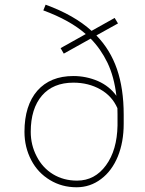

<svg xmlns="http://www.w3.org/2000/svg" viewBox="-20 -790 618 820"><path d="M483.9 -689.9C483.9 -689.9 469.7 -713.4 469.7 -713.4C469.7 -713.4 371.1 -658.2 371.1 -658.2C371.1 -658.2 371.1 -658.2 371.1 -658.2C322.3 -702.6 256.8 -740.2 174.8 -770C174.8 -770 165 -745.6 165 -745.6C165 -745.6 165 -745.6 165 -745.6C240.7 -717.8 301.3 -684.1 346.2 -644.5C346.2 -644.5 238.8 -584.5 238.8 -584.5C238.8 -584.5 252.4 -561 252.4 -561C252.4 -561 367.2 -625 367.2 -625C367.2 -625 367.2 -625 367.2 -625C396 -595.7 419.9 -561.5 439 -522C458 -482.4 470.7 -435.5 477.1 -380.9C477.1 -380.9 477.1 -380.9 477.1 -380.9C457.5 -408.2 431.2 -429.2 398.4 -443.8C365.2 -458 330.1 -465.3 293.5 -465.3C293.5 -465.3 293.5 -465.3 293.5 -465.3C227.5 -465.3 176.3 -444.3 139.6 -402.8C103 -360.8 84.5 -302.2 84.5 -227.1C84.5 -227.1 84.5 -227.1 84.5 -227.1C84.5 -183.1 94.2 -143.1 113.3 -106.4C132.3 -69.8 159.2 -41.5 193.4 -21C227.1 -0.5 265.1 9.8 307.1 9.8C307.1 9.8 307.1 9.8 307.1 9.8C345.7 9.8 380.9 -2 411.6 -25.4C442.4 -48.3 466.3 -80.6 483.4 -122.1C500 -163.1 508.3 -209.5 508.3 -261.2C508.3 -261.2 508.3 -300.3 508.3 -300.3C508.3 -300.3 508.3 -300.3 508.3 -300.3C508.3 -375 498.5 -439.9 479.5 -495.1C460.4 -550.3 431.2 -598.1 391.6 -638.7C391.6 -638.7 483.9 -689.9 483.9 -689.9ZM481.9 -253.9C481.9 -253.9 481.9 -253.9 481.9 -253.9C480.5 -184.1 464.4 -127.4 432.6 -84C400.9 -40.5 359.9 -18.6 309.1 -18.6C309.1 -18.6 309.1 -18.6 309.1 -18.6C270.5 -18.6 236.3 -27.8 206.5 -45.9C176.8 -64 153.3 -89.4 136.7 -122.1C119.6 -154.8 111.3 -189.5 111.3 -227.1C111.3 -227.1 111.3 -227.1 111.3 -227.1C111.3 -293 127.4 -344.7 159.2 -381.8C190.9 -418.5 235.8 -437 293.5 -437C293.5 -437 293.5 -437 293.5 -437C336.9 -437 375 -427.2 408.7 -408.2C442.4 -389.2 466.3 -362.3 481.4 -328.1C481.4 -328.1 481.9 -301.3 481.9 -301.3C481.9 -301.3 481.9 -253.9 481.9 -253.9Z"/></svg>

Font: WOX
Style: Regular
Weight: 500
Designer: Google
Foundry: ""
Version: ""